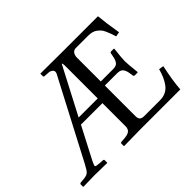

<svg xmlns="http://www.w3.org/2000/svg" viewBox="-131 -885 1126 1126"><g transform="rotate(-45 432.5 -322.0)"><path d="M271 -305.2H429.2V-575.2Q429.2 -595.7 423.8 -598.1ZM471.2 0 341.8 2 339.8 0V-18.1Q339.8 -25.9 348.1 -26.9L374 -28.8Q404.8 -31.2 417 -42Q429.2 -52.7 429.2 -74.2V-266.1H251L147.9 -67.9Q134.3 -40.5 137 -35.6Q139.6 -30.8 167 -28.8L195.8 -26.9Q202.1 -25.9 202.1 -21V0L201.2 2Q133.3 0 94.2 0L3.9 2L2 0V-19Q2 -25.9 12.2 -26.9L35.2 -28.8Q62.5 -31.2 73.7 -41Q85 -50.3 103 -85L360.8 -577.1Q369.1 -593.8 359.4 -604.2Q349.6 -614.7 333 -616.2L301.8 -618.2Q293.9 -618.7 293.9 -625V-645L295.9 -646L472.2 -645H548.8H771Q776.4 -584.5 792 -491.2L763.2 -485.8Q756.3 -507.3 752.2 -518.8Q748 -530.3 740.7 -546.9Q733.4 -563.5 725.8 -571.8Q718.3 -580.1 707 -588.9Q695.8 -597.7 681.2 -601.3Q666.5 -605 647.9 -605H547.9Q530.8 -605 521.5 -592.3Q512.2 -579.6 512.2 -561V-362.8H613.8Q638.2 -362.8 648.7 -373.3Q659.2 -383.8 665 -407.2L670.9 -437Q672.9 -444.8 679.2 -444.8H701.2Q704.1 -444.8 704.1 -440.9Q695.8 -370.1 695.8 -346.2Q695.8 -322.8 704.1 -250L702.1 -247.1H679.2Q671.9 -247.1 669.9 -253.9L665 -285.2Q660.2 -307.6 649.2 -318.4Q638.2 -329.1 613.8 -329.1H512.2V-74.2Q512.2 -55.2 521.2 -47.1Q530.3 -39.1 547.9 -39.1H679.2Q706.5 -39.1 727.8 -49.3Q749 -59.6 763.4 -79.1Q777.8 -98.6 787.4 -120.4Q796.9 -142.1 805.2 -171.9L835 -167Q814 -70.3 809.1 0Z"/></g></svg>

Font: Linux Libertine G
Style: Regular
Weight: 400
Designer: Philipp H. Poll
Foundry: Philipp H. Poll
Version: Version 4.7.5